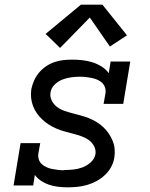

<svg xmlns="http://www.w3.org/2000/svg" viewBox="-20 -793 640 821"><path d="M268 8Q248 8 228 5.5Q208 3 190 -3Q172 -9 156 -19.5Q140 -30 129 -45L122 0H38L68 -181H152L144 -136Q142 -123 146 -111Q150 -99 159 -91Q168 -83 179 -78Q190 -73 202.5 -70.5Q215 -68 228 -66.5Q241 -65 253 -65Q253 -65 253.5 -65.5Q254 -66 254 -66Q273 -66 293 -68Q313 -70 332 -77Q351 -84 367.5 -98.5Q384 -113 388 -133Q391 -152 382 -168.5Q373 -185 358.5 -195Q344 -205 326.5 -211Q309 -217 291.5 -221.5Q274 -226 256 -231Q238 -236 221.5 -243Q205 -250 190 -259.5Q175 -269 162 -281Q149 -293 138.5 -307.5Q128 -322 121.5 -339Q115 -356 113 -374.5Q111 -393 114 -412Q118 -431 126 -449Q134 -467 147 -482.5Q160 -498 177 -509.5Q194 -521 213 -527.5Q232 -534 251 -536Q270 -538 288 -538Q311 -538 333 -535.5Q355 -533 375.5 -526.5Q396 -520 414.5 -508.5Q433 -497 445 -480L453 -530H537L507 -349H423L431 -394Q433 -407 429 -419Q425 -431 416.5 -439Q408 -447 396.5 -452Q385 -457 373 -459.5Q361 -462 348 -463.5Q335 -465 322 -465Q304 -465 285 -462.5Q266 -460 247.5 -453Q229 -446 214 -431.5Q199 -417 196 -398Q193 -379 201.5 -362.5Q210 -346 224 -335.5Q238 -325 255.5 -319Q273 -313 290.5 -308.5Q308 -304 326 -299Q344 -294 360.5 -287.5Q377 -281 392.5 -271.5Q408 -262 421 -250Q434 -238 444 -223.5Q454 -209 461 -192.5Q468 -176 470 -157.5Q472 -139 469 -120Q466 -99 455.5 -79.5Q445 -60 428.5 -44.5Q412 -29 392.5 -18.5Q373 -8 352 -2Q331 4 310 6Q289 8 268 8ZM237 -588 175 -648 326 -773H418L523 -642L450 -594L364 -718Z"/></svg>

Font: Iosevka Curly Slab ExObl
Style: Regular
Weight: 400
Width: 7
Italic angle: -9°
Monospace: yes
Designer: Belleve Invis
Foundry: Belleve Invis
Version: Version 11.1.0; ttfautohint (v1.8.3)